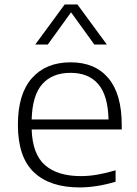

<svg xmlns="http://www.w3.org/2000/svg" viewBox="-20 -828 614 858"><path d="M335 9.5Q203 9.5 131.5 -58.2Q60 -126 60 -270.5Q60 -408.5 122.8 -479Q185.5 -549.5 295.5 -549.5Q405 -549.5 464.5 -478.5Q524 -407.5 524 -269.5V-249.5H121.5Q125 -139 181.2 -90Q237.5 -41 341.5 -41Q378 -41 416.5 -47.8Q455 -54.5 496.5 -67V-16Q412 9.5 335 9.5ZM295 -502.5Q214 -502.5 169.2 -452.5Q124.5 -402.5 121.5 -294H465Q462.5 -401.5 419.2 -452Q376 -502.5 295 -502.5ZM137.5 -629 269 -808H326L457.5 -629H401.5L297.5 -773L193.5 -629Z"/></svg>

Font: Encode Sans Expanded Light
Style: Regular
Weight: 300
Width: 7
Designer: Multiple Designers
Foundry: Impallari Type
Version: Version 3.000; ttfautohint (v1.8.3) -l 8 -r 50 -G 200 -x 14 